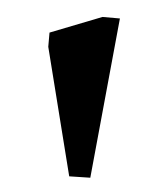

<svg xmlns="http://www.w3.org/2000/svg" viewBox="-36 -819 343 418"><g transform="rotate(5 135.0 -610.0)"><path d="M130 -434 60 -711V-742L172 -786H210L176 -435Z"/></g></svg>

Font: Inknut
Style: Antiqua
Weight: 400
Designer: Claus Eggers Srensen
Foundry: Claus Eggers Srensen
Version: Version 1.000; ttfautohint (v1.2) -l 7 -r 28 -G 50 -x 13 -D 